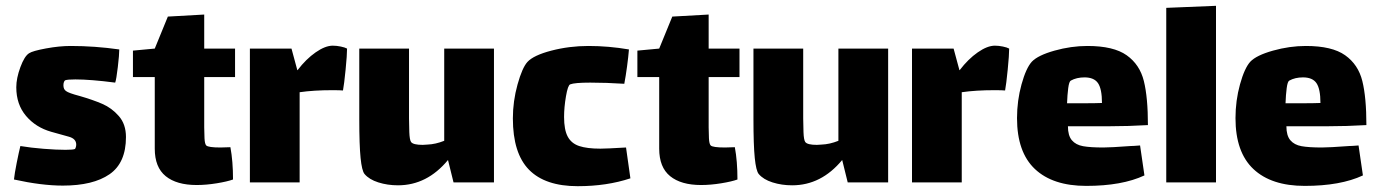

<svg xmlns="http://www.w3.org/2000/svg" viewBox="-20 -627 4736 660"><path d="M196 11Q123 11 28 -10Q30 -30 37.5 -67.5Q45 -105 50 -125Q86 -119 130 -115.5Q174 -112 205 -112Q232 -112 238 -115Q239 -116 240.5 -120.5Q242 -125 242 -130Q242 -150 217 -157Q209 -159 156 -174Q103 -189 69.5 -228.5Q36 -268 36 -327Q36 -358 50 -396Q64 -434 80 -444Q92 -452 138 -460.5Q184 -469 223 -469Q306 -469 390 -457Q390 -439 385 -396.5Q380 -354 376 -343Q291 -354 239 -354Q212 -354 204 -351Q202 -350 200 -345.5Q198 -341 198 -334Q198 -320 207 -314Q216 -307 254 -297Q299 -284 331.5 -270Q364 -256 388.5 -228Q413 -200 413 -156Q413 -67 356.5 -28Q300 11 196 11Z M682 -189Q682 -171 683 -151.5Q684 -132 689 -127Q696 -120 738 -120L772 -121Q781 -73 781 -10Q762 -3 725.5 3Q689 9 656 9Q587 9 549.5 -21.5Q512 -52 512 -116V-362H437V-453L512 -460L557 -570L682 -577V-460H788V-362H682Z M1173 -460Q1173 -438 1168 -387.5Q1163 -337 1159 -316Q1149 -317 1122 -317Q1059 -317 1010 -310V0H839V-460H982L1002 -386H1003Q1032 -424 1065 -447Q1098 -470 1124 -470Q1137 -470 1151.5 -467Q1166 -464 1173 -460Z M1678 -460V0H1539L1520 -77Q1448 10 1348 10Q1312 10 1280.5 0Q1249 -10 1233 -29Q1224 -40 1219.5 -84Q1215 -128 1215 -218V-460H1386V-220Q1386 -200 1387 -173Q1388 -146 1393 -139Q1400 -129 1433 -129L1449 -130Q1477 -131 1507 -143V-460Z M2147 -14Q2066 13 1966 13Q1854 13 1798.5 -43.5Q1743 -100 1743 -220Q1743 -279 1759 -336.5Q1775 -394 1793 -414Q1814 -437 1875.5 -453Q1937 -469 2003 -469Q2072 -469 2142 -457Q2140 -432 2135.5 -398.5Q2131 -365 2126 -339Q2064 -343 2009 -343Q1955 -343 1940 -337Q1932 -334 1925.5 -296Q1919 -258 1919 -225Q1919 -181 1931.5 -157.5Q1944 -134 1971 -125Q1998 -116 2044 -116Q2064 -116 2132 -120Z M2416 -189Q2416 -171 2417 -151.5Q2418 -132 2423 -127Q2430 -120 2472 -120L2506 -121Q2515 -73 2515 -10Q2496 -3 2459.5 3Q2423 9 2390 9Q2321 9 2283.5 -21.5Q2246 -52 2246 -116V-362H2171V-453L2246 -460L2291 -570L2416 -577V-460H2522V-362H2416Z M3033 -460V0H2894L2875 -77Q2803 10 2703 10Q2667 10 2635.5 0Q2604 -10 2588 -29Q2579 -40 2574.5 -84Q2570 -128 2570 -218V-460H2741V-220Q2741 -200 2742 -173Q2743 -146 2748 -139Q2755 -129 2788 -129L2804 -130Q2832 -131 2862 -143V-460Z M3449 -460Q3449 -438 3444 -387.5Q3439 -337 3435 -316Q3425 -317 3398 -317Q3335 -317 3286 -310V0H3115V-460H3258L3278 -386H3279Q3308 -424 3341 -447Q3374 -470 3400 -470Q3413 -470 3427.5 -467Q3442 -464 3449 -460Z M3866 -125Q3875 -125 3899 -127L3914 -24Q3837 12 3714 12Q3599 12 3537.5 -46Q3476 -104 3476 -221Q3476 -281 3491.5 -337Q3507 -393 3527 -415Q3548 -437 3605 -453Q3662 -469 3718 -469Q3808 -469 3853 -437Q3898 -405 3912 -348.5Q3926 -292 3926 -197Q3858 -193 3793 -193H3651Q3651 -161 3664.5 -145Q3678 -129 3703 -124.5Q3728 -120 3773 -120Q3798 -120 3866 -125ZM3648 -272H3700Q3747 -272 3768 -273Q3768 -321 3754.5 -341Q3741 -361 3708 -361Q3681 -361 3661 -350Q3655 -347 3652 -324Q3649 -301 3648 -272Z M3989 -600 4160 -607V0H3989Z M4617 -125Q4626 -125 4650 -127L4665 -24Q4588 12 4465 12Q4350 12 4288.5 -46Q4227 -104 4227 -221Q4227 -281 4242.5 -337Q4258 -393 4278 -415Q4299 -437 4356 -453Q4413 -469 4469 -469Q4559 -469 4604 -437Q4649 -405 4663 -348.5Q4677 -292 4677 -197Q4609 -193 4544 -193H4402Q4402 -161 4415.5 -145Q4429 -129 4454 -124.5Q4479 -120 4524 -120Q4549 -120 4617 -125ZM4399 -272H4451Q4498 -272 4519 -273Q4519 -321 4505.5 -341Q4492 -361 4459 -361Q4432 -361 4412 -350Q4406 -347 4403 -324Q4400 -301 4399 -272Z"/></svg>

Font: Lalezar
Style: Regular
Weight: 400
Designer: Borna Izadpanah
Foundry: Borna Izadpanah
Version: Version 1.003